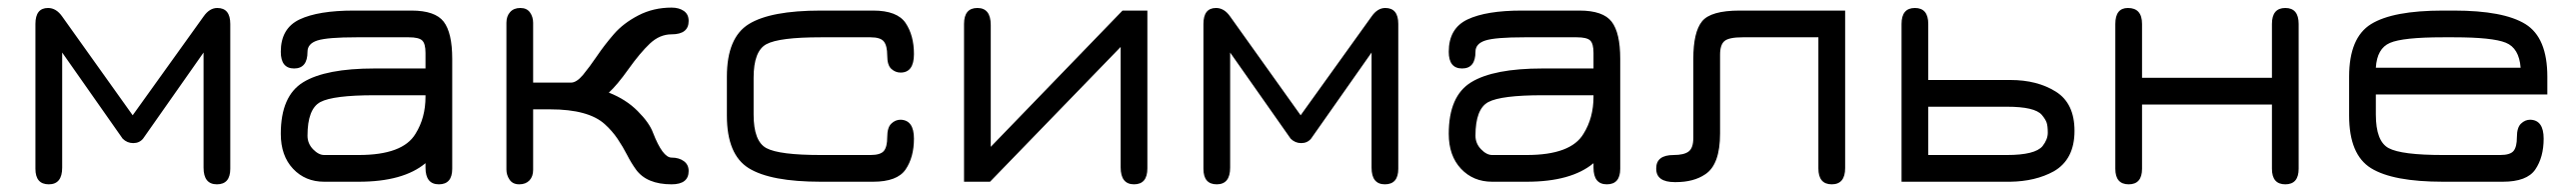

<svg xmlns="http://www.w3.org/2000/svg" viewBox="-20 -478 6777 505"><path d="M356.4 -113.3Q346.7 -101.6 330.6 -101.6Q314.5 -101.6 302.7 -113.3L143.6 -339.8V-37.1Q143.6 6.8 108.4 6.8Q73.2 6.8 73.2 -34.2V-415Q73.2 -457 106.4 -457Q127.9 -457 143.6 -434.6L329.1 -174.8L515.6 -434.6Q531.2 -457 551.8 -457Q585.9 -457 585.9 -415V-34.2Q585.9 6.8 550.8 6.8Q515.6 6.8 515.6 -37.1V-339.8Z M965.8 -297.9H1099.6V-338.9Q1099.6 -363.3 1090.8 -371.6Q1082 -379.9 1055.7 -379.9H918Q841.8 -379.9 815.4 -371.6Q789.1 -363.3 789.1 -341.8Q789.1 -297.9 753.9 -297.9Q718.8 -297.9 718.8 -341.8Q718.8 -403.3 768.1 -426.8Q817.4 -450.2 911.1 -450.2H1062.5Q1125 -450.2 1147.5 -420.9Q1169.9 -391.6 1169.9 -323.2V-34.2Q1169.9 6.8 1134.8 6.8Q1099.6 6.8 1099.6 -37.1V-48.8Q1041 0 923.8 0H833Q783.2 0 751 -34.2Q718.8 -68.4 718.8 -126Q718.8 -225.6 777.8 -261.7Q836.9 -297.9 965.8 -297.9ZM1099.6 -227.5H965.8Q856.4 -227.5 822.8 -209.5Q789.1 -191.4 789.1 -121.1Q789.1 -100.6 803.7 -85.4Q818.4 -70.3 833 -70.3H923.8Q1040 -70.3 1073.2 -126Q1099.6 -168 1099.6 -223.6Q1099.6 -225.6 1099.6 -227.5Z M1382.8 -260.7H1482.4Q1497.1 -260.7 1514.2 -281.2Q1531.2 -301.8 1550.8 -330.6Q1570.3 -359.4 1595.2 -388.2Q1620.1 -417 1659.7 -437.5Q1699.2 -458 1747.1 -458Q1766.6 -458 1779.3 -449.2Q1792 -440.4 1792 -422.9Q1792 -387.7 1747.1 -387.7Q1715.8 -387.7 1689.9 -363.3Q1664.1 -338.9 1633.8 -296.4Q1603.5 -253.9 1582 -234.4Q1627 -216.8 1657.7 -186Q1688.5 -155.3 1698.2 -128.9Q1723.6 -63.5 1747.1 -63.5Q1766.6 -63.5 1779.3 -54.2Q1792 -44.9 1792 -28.3Q1792 6.8 1747.1 6.8Q1681.6 6.8 1653.3 -32.2Q1640.6 -49.8 1629.9 -70.8Q1619.1 -91.8 1605 -112.8Q1590.8 -133.8 1571.3 -151.4Q1528.3 -190.4 1427.7 -190.4H1382.8V-31.2Q1382.8 -13.7 1373 -3.4Q1363.3 6.8 1346.2 6.8Q1329.1 6.8 1320.8 -5.4Q1312.5 -17.6 1312.5 -32.2V-418Q1312.5 -435.5 1322.3 -446.3Q1332 -457 1349.1 -457Q1366.2 -457 1374.5 -445.3Q1382.8 -433.6 1382.8 -418Z M2277.3 0H2139.6Q2007.8 0 1950.2 -35.6Q1892.6 -71.3 1892.6 -173.8V-276.4Q1892.6 -378.9 1950.2 -414.6Q2007.8 -450.2 2139.6 -450.2H2277.3Q2340.8 -450.2 2362.8 -417.5Q2384.8 -384.8 2384.8 -335.9Q2384.8 -287.1 2349.6 -287.1Q2335.9 -287.1 2325.2 -296.9Q2314.5 -306.6 2314.5 -332Q2314.5 -357.4 2305.7 -368.7Q2296.9 -379.9 2270.5 -379.9H2139.6Q2030.3 -379.9 1996.6 -361.8Q1962.9 -343.8 1962.9 -273.4V-176.8Q1962.9 -106.4 1996.6 -88.4Q2030.3 -70.3 2139.6 -70.3H2270.5Q2296.9 -70.3 2305.7 -81.1Q2314.5 -91.8 2314.5 -117.2Q2314.5 -142.6 2325.2 -152.8Q2335.9 -163.1 2349.6 -163.1Q2384.8 -162.1 2384.8 -113.3Q2384.8 -64.5 2362.8 -32.2Q2340.8 0 2277.3 0Z M2999 -450.2V-35.2Q2999 6.8 2963.9 6.8Q2928.7 6.8 2928.7 -38.1V-354.5L2585 0H2516.6V-415Q2516.6 -457 2551.8 -457Q2586.9 -457 2586.9 -412.1V-91.8L2933.6 -450.2Z M3429.7 -113.3Q3419.9 -101.6 3403.8 -101.6Q3387.7 -101.6 3376 -113.3L3216.8 -339.8V-37.1Q3216.8 6.8 3181.6 6.8Q3146.5 6.8 3146.5 -34.2V-415Q3146.5 -457 3179.7 -457Q3201.2 -457 3216.8 -434.6L3402.3 -174.8L3588.9 -434.6Q3604.5 -457 3625 -457Q3659.2 -457 3659.2 -415V-34.2Q3659.2 6.8 3624 6.8Q3588.9 6.8 3588.9 -37.1V-339.8Z M4039.1 -297.9H4172.9V-338.9Q4172.9 -363.3 4164.1 -371.6Q4155.3 -379.9 4128.9 -379.9H3991.2Q3915 -379.9 3888.7 -371.6Q3862.3 -363.3 3862.3 -341.8Q3862.3 -297.9 3827.1 -297.9Q3792 -297.9 3792 -341.8Q3792 -403.3 3841.3 -426.8Q3890.6 -450.2 3984.4 -450.2H4135.7Q4198.2 -450.2 4220.7 -420.9Q4243.2 -391.6 4243.2 -323.2V-34.2Q4243.2 6.8 4208 6.8Q4172.9 6.8 4172.9 -37.1V-48.8Q4114.3 0 3997.1 0H3906.2Q3856.4 0 3824.2 -34.2Q3792 -68.4 3792 -126Q3792 -225.6 3851.1 -261.7Q3910.2 -297.9 4039.1 -297.9ZM4172.9 -227.5H4039.1Q3929.7 -227.5 3896 -209.5Q3862.3 -191.4 3862.3 -121.1Q3862.3 -100.6 3877 -85.4Q3891.6 -70.3 3906.2 -70.3H3997.1Q4113.3 -70.3 4146.5 -126Q4172.9 -168 4172.9 -223.6Q4172.9 -225.6 4172.9 -227.5Z M4835 -36.1Q4835 6.8 4799.8 6.8Q4764.6 6.8 4764.6 -35.2V-379.9H4565.4Q4529.3 -379.9 4517.6 -370.1Q4505.9 -360.4 4505.9 -334V-127Q4505.9 -44.9 4466.8 -19.5Q4436.5 1 4389.6 1Q4387.7 1 4386.7 1Q4337.9 1 4337.9 -34.2Q4337.9 -34.2 4337.9 -35.2Q4337.9 -70.3 4383.8 -70.3Q4411.1 -70.3 4423.3 -79.6Q4435.5 -88.9 4435.5 -115.2V-323.2Q4435.5 -393.6 4458.5 -421.9Q4481.4 -450.2 4557.6 -450.2H4835Z M5260.7 -70.3Q5335 -70.3 5354.5 -93.8Q5368.2 -111.3 5368.2 -128.9Q5368.2 -146.5 5365.2 -155.3Q5362.3 -164.1 5352.5 -175.8Q5334 -197.3 5260.7 -197.3H5053.7V-70.3ZM4983.4 0V-415Q4983.4 -457 5018.6 -457Q5053.7 -457 5053.7 -415V-267.6H5269.5Q5340.8 -267.6 5389.6 -236.8Q5438.5 -206.1 5438.5 -133.8Q5438.5 -58.6 5383.8 -27.3Q5335.9 -1 5269.5 0Z M5616.2 -34.2Q5616.2 6.8 5581.1 6.8Q5545.9 6.8 5545.9 -34.2V-415Q5545.9 -457 5579.1 -457Q5616.2 -457 5616.2 -415V-273.4H5958V-415Q5958 -457 5993.2 -457Q6028.3 -457 6028.3 -415V-34.2Q6028.3 6.8 5993.2 6.8Q5958 6.8 5958 -34.2V-203.1H5616.2Z M6682.6 -276.4V-229.5H6231.4V-176.8Q6231.4 -106.4 6265.1 -88.4Q6298.8 -70.3 6408.2 -70.3H6558.6Q6585 -70.3 6593.8 -81.1Q6602.5 -91.8 6602.5 -117.2Q6602.5 -142.6 6613.3 -152.8Q6624 -163.1 6637.7 -163.1Q6672.9 -162.1 6672.9 -113.3Q6672.9 -64.5 6650.9 -32.2Q6628.9 0 6565.4 0H6408.2Q6276.4 0 6218.8 -35.6Q6161.1 -71.3 6161.1 -173.8V-276.4Q6161.1 -378.9 6218.8 -414.6Q6276.4 -450.2 6408.2 -450.2H6436.5Q6567.4 -450.2 6625 -414.6Q6682.6 -378.9 6682.6 -276.4ZM6436.5 -379.9H6408.2Q6302.7 -379.9 6268.6 -365.2Q6234.4 -350.6 6231.4 -299.8H6612.3Q6608.4 -351.6 6573.2 -365.7Q6538.1 -379.9 6436.5 -379.9Z"/></svg>

Font: Jura
Style: DemiBold
Weight: 600
Version: Version 2.5